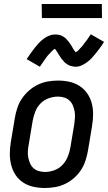

<svg xmlns="http://www.w3.org/2000/svg" viewBox="-20 -930 540 958"><path d="M204 8Q175 8 147 2Q119 -4 96 -19Q73 -34 58 -56.5Q43 -79 36 -106Q29 -133 29 -162Q29 -191 34 -221L54 -341Q58 -365 66 -390Q74 -415 89 -437.5Q104 -460 124.5 -478Q145 -496 169 -507.5Q193 -519 218.5 -523.5Q244 -528 269 -528Q298 -528 326 -522Q354 -516 377 -501Q400 -486 415.5 -463.5Q431 -441 438 -414Q445 -387 444.5 -358Q444 -329 439 -299L419 -179Q415 -155 407 -130Q399 -105 384.5 -82.5Q370 -60 349.5 -42Q329 -24 305 -12.5Q281 -1 255 3.5Q229 8 204 8ZM205 -72Q228 -72 251 -80.5Q274 -89 291 -106.5Q308 -124 317.5 -147Q327 -170 331 -193L351 -313Q353 -329 354 -345Q355 -361 352 -376Q349 -391 343 -405Q337 -419 326 -429Q315 -439 300 -443.5Q285 -448 269 -448Q246 -448 222.5 -439.5Q199 -431 182 -413.5Q165 -396 156 -373Q147 -350 143 -327L123 -207Q120 -191 119 -175Q118 -159 121 -144Q124 -129 130 -115Q136 -101 147 -91Q158 -81 173.5 -76.5Q189 -72 205 -72ZM179 -597 113 -635Q124 -652 135 -667Q146 -682 155.5 -694Q165 -706 174.5 -716Q184 -726 197 -736Q210 -746 225 -752Q240 -758 255 -758Q260 -758 265 -757.5Q270 -757 275 -756Q280 -755 284 -753.5Q288 -752 292 -749.5Q296 -747 300 -744.5Q304 -742 307.5 -739Q311 -736 313.5 -732.5Q316 -729 319.5 -725.5Q323 -722 325.5 -718Q328 -714 330.5 -710.5Q333 -707 335.5 -703.5Q338 -700 339.5 -696.5Q341 -693 344.5 -687.5Q348 -682 350.5 -678.5Q353 -675 356 -671.5Q359 -668 359 -667H355L359 -670Q363 -672 366 -674.5Q369 -677 372 -680Q375 -683 376.5 -685Q378 -687 380 -689Q382 -691 384 -693Q386 -695 388.5 -697.5Q391 -700 392.5 -702.5Q394 -705 396.5 -708Q399 -711 401 -714Q403 -717 406 -720.5Q409 -724 411.5 -727.5Q414 -731 416.5 -734.5Q419 -738 421.5 -742Q424 -746 427.5 -750.5Q431 -755 433 -759L499 -721Q488 -703 477 -688.5Q466 -674 456.5 -662Q447 -650 437.5 -640Q428 -630 415 -620Q402 -610 387 -603.5Q372 -597 357 -597Q352 -597 347 -598Q342 -599 337 -600Q332 -601 328 -602.5Q324 -604 320 -606.5Q316 -609 312 -611.5Q308 -614 304.5 -617Q301 -620 298.5 -623.5Q296 -627 292.5 -630.5Q289 -634 286.5 -637.5Q284 -641 281.5 -645Q279 -649 276.5 -652.5Q274 -656 272 -659.5Q270 -663 267 -668Q264 -673 261 -677Q258 -681 255.5 -684.5Q253 -688 253 -689H257Q257 -688 253 -686Q249 -684 246 -681.5Q243 -679 240 -676Q237 -673 235 -671Q233 -669 231.5 -667Q230 -665 228 -663Q226 -661 223.5 -658.5Q221 -656 219 -653.5Q217 -651 214.5 -648Q212 -645 210 -642Q208 -639 205.5 -635.5Q203 -632 200.5 -628.5Q198 -625 195.5 -621.5Q193 -618 190.5 -614Q188 -610 184.5 -605.5Q181 -601 179 -597ZM189 -840 188 -910H488L489 -840Z"/></svg>

Font: Iosevka Term Curly Medium
Style: Italic
Weight: 500
Italic angle: -9°
Designer: Belleve Invis
Foundry: Belleve Invis
Version: Version 32.3.0